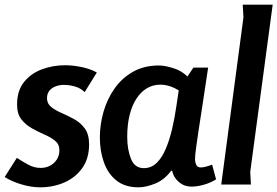

<svg xmlns="http://www.w3.org/2000/svg" viewBox="-35 -789 1186 821"><path d="M327 -395Q310 -412 286 -419Q262 -426 238 -426Q220 -426 203.5 -420Q187 -414 176.5 -401.5Q166 -389 166 -369Q166 -346 184 -331.5Q202 -317 229 -305.5Q256 -294 283 -279Q310 -264 328 -239Q346 -214 346 -172Q346 -111 316.5 -70Q287 -29 239.5 -8.5Q192 12 137 12Q100 12 58.5 0Q17 -12 -15 -32L37 -114Q60 -99 85.5 -85Q111 -71 139 -71Q161 -71 179 -80.5Q197 -90 208 -107Q219 -124 219 -147Q219 -172 200.5 -187Q182 -202 155.5 -213.5Q129 -225 102 -240Q75 -255 56.5 -278.5Q38 -302 38 -342Q38 -401 67.5 -438Q97 -475 144 -492.5Q191 -510 243 -510Q276 -510 313 -502.5Q350 -495 379 -479Z M792 -500H855Q840 -398 829.5 -331Q819 -264 813 -223.5Q807 -183 804 -161Q801 -139 800 -128Q799 -117 799 -109Q799 -96 804 -84.5Q809 -73 824 -73Q834 -73 848 -77Q862 -81 872 -85L889 -22Q867 -8 838 0.5Q809 9 783 9Q753 9 730 -10.5Q707 -30 701 -59H697Q668 -20 628.5 -4Q589 12 557 12Q499 12 462.5 -17.5Q426 -47 409 -95.5Q392 -144 392 -201Q392 -256 407.5 -310.5Q423 -365 454.5 -410Q486 -455 533.5 -482Q581 -509 645 -509Q671 -509 710.5 -496Q750 -483 777 -450V-365Q743 -397 712 -412Q681 -427 651 -427Q619 -427 593 -411.5Q567 -396 548 -366.5Q529 -337 519 -296Q509 -255 509 -204Q509 -150 525 -110Q541 -70 580 -70Q612 -70 635 -92.5Q658 -115 674 -153Q690 -191 701 -238Q712 -285 719 -334L730 -407Z M1131 -769 1035 -54 1038 0H911L1006 -715L1003 -769Z"/></svg>

Font: Rosario
Style: Italic
Weight: 400
Italic angle: -8.05°
Designer: Hector Gatti
Foundry: Omnibus Type
Version: Version 1.201